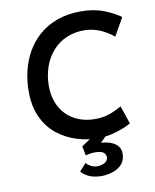

<svg xmlns="http://www.w3.org/2000/svg" viewBox="-102 -809 902 1118"><g transform="rotate(-10 349.5 -249.5)"><path d="M622 -40Q607 -31 577 -18.5Q547 -6 507.5 3.5Q468 13 422 13Q362 13 300.5 -6Q239 -25 187.5 -65Q136 -105 105 -170Q74 -235 74 -326Q74 -385 87.5 -443.5Q101 -502 130 -554Q159 -606 204 -646Q249 -686 311.5 -709Q374 -732 454 -732Q531 -732 590 -708.5Q649 -685 686 -658L626 -552Q601 -574 559.5 -595Q518 -616 465 -620Q400 -622 350 -600.5Q300 -579 265.5 -539.5Q231 -500 213 -447.5Q195 -395 195 -335Q195 -283 211.5 -239.5Q228 -196 258.5 -165Q289 -134 332 -117Q375 -100 427 -100Q467 -100 497 -108.5Q527 -117 549 -128Q571 -139 586 -147ZM328 142Q337 154 352.5 162.5Q368 171 389 173Q411 174 432 164.5Q453 155 456 134Q458 120 447 106.5Q436 93 401 91Q385 90 368 92.5Q351 95 337 99L326 44L394 -2L479 0L402 77L383 48Q394 45 408 43.5Q422 42 435 42Q489 44 522 68.5Q555 93 549 139Q545 174 521.5 195Q498 216 464 225.5Q430 235 393 233Q353 230 327.5 216.5Q302 203 288 186Z"/></g></svg>

Font: Josefin Sans Thin SemiBold
Style: Italic
Weight: 600
Italic angle: -7°
Version: Version 2.000